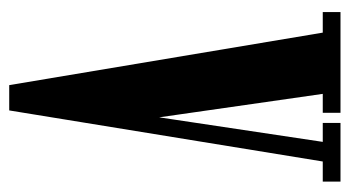

<svg xmlns="http://www.w3.org/2000/svg" viewBox="-187 -553 740 406"><g transform="rotate(90 183.0 -350.0)"><path d="M160 0.5 49 -662.5H5.5V-700H218.5V-662.5H178.5L233 -282.5H223L280 -662.5H240V-700H364V-662.5H321.5L213.5 0.5Z"/></g></svg>

Font: Imbue Thin 10pt
Style: Bold
Weight: 700
Version: Version 1.102